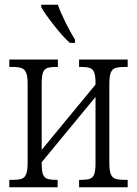

<svg xmlns="http://www.w3.org/2000/svg" viewBox="-20 -786 575 806"><path d="M19 -31H31Q58 -31 71 -35.5Q84 -40 90 -55.5Q96 -71 96 -103V-433Q96 -465 90 -480Q84 -495 71 -500Q58 -505 31 -505H19V-536H223V-505H218Q191 -505 178.5 -500.5Q166 -496 160.5 -481.5Q155 -467 155 -436V-157L381 -431V-437Q381 -467 375.5 -481.5Q370 -496 357.5 -500.5Q345 -505 319 -505H312V-536H516V-505H506Q478 -505 464.5 -500.5Q451 -496 445 -481Q439 -466 439 -433V-103Q439 -71 445 -55.5Q451 -40 464.5 -35.5Q478 -31 506 -31H516V0H312V-31H319Q345 -31 357.5 -35.5Q370 -40 375.5 -54.5Q381 -69 381 -101V-379L155 -105V-99Q155 -68 160.5 -54Q166 -40 178.5 -35.5Q191 -31 218 -31H222V0H19ZM153 -756V-766H223Q234 -734 255 -692Q276 -650 295 -619V-606H273Q244 -632 206 -680.5Q168 -729 153 -756Z"/></svg>

Font: Noto Serif CondLight
Style: Regular
Weight: 300
Width: 3
Designer: Monotype Design Team
Foundry: Monotype Imaging Inc.
Version: Version 1.001